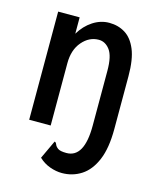

<svg xmlns="http://www.w3.org/2000/svg" viewBox="-101 -545 652 794"><g transform="rotate(15 225.0 -147.5)"><path d="M239 178Q214 178 187.5 168.5Q161 159 140 139L177 60Q183 61 186 69.5Q189 78 199 85.5Q209 93 236 93Q312 93 312 -44V-279Q312 -342 292.5 -368Q273 -394 245 -394Q204 -394 174 -359Q144 -324 144 -267V0H52V-463H144V-393Q166 -430 199 -451.5Q232 -473 269 -473Q307 -473 337 -454.5Q367 -436 384.5 -394Q402 -352 402 -280V-54Q402 28 380.5 79Q359 130 322 154Q285 178 239 178Z"/></g></svg>

Font: Inconsolata SemiCondensed SemiBold
Style: Regular
Weight: 600
Width: 4
Monospace: yes
Designer: Raph Levien, Cyreal, Brenton Simpson
Foundry: Raph Levien, Cyreal, Google
Version: Version 3.001; ttfautohint (v1.8.2.53-6de2)